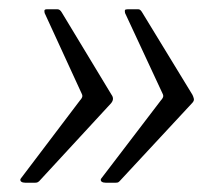

<svg xmlns="http://www.w3.org/2000/svg" viewBox="-20 -468 475 413"><path d="M152 -252Q155 -255 156.5 -258.5Q158 -262 156 -266L76 -440Q75 -445 76 -446.5Q77 -448 80 -448H104Q109 -448 113 -441L220 -264Q223 -260 223 -255.5Q223 -251 219 -246L64 -78Q63 -77 61 -76Q59 -75 56 -75H34Q29 -75 26 -77Q23 -79 24 -83L152 -252ZM326 -252Q329 -255 330.5 -258.5Q332 -262 330 -266L249 -440Q248 -445 249 -446.5Q250 -448 254 -448H278Q282 -448 286 -441L394 -264Q396 -260 397 -255.5Q398 -251 393 -246L237 -78Q236 -77 234.5 -76Q233 -75 229 -75H207Q202 -75 199 -77Q196 -79 197 -83L326 -252Z"/></svg>

Font: Libre Franklin Light
Style: Italic
Weight: 300
Italic angle: -8°
Designer: Pablo Impallari, Rodrigo Fuenzalida, Nhung Nguyen
Foundry: Impallari Type
Version: Version 3.000